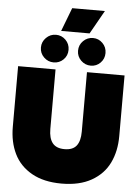

<svg xmlns="http://www.w3.org/2000/svg" viewBox="-69 -1145 871 1211"><g transform="rotate(5 367.0 -539.0)"><path d="M338 -1093H545L461 -944H281ZM163 -829Q163 -865 189 -891Q215 -917 251 -917Q287 -917 312.5 -891.5Q338 -866 338 -829Q338 -792 312.5 -767Q287 -742 251 -742Q215 -742 189 -767.5Q163 -793 163 -829ZM398 -829Q398 -866 424 -891.5Q450 -917 486 -917Q521 -917 546.5 -891.5Q572 -866 572 -829Q572 -793 547 -767.5Q522 -742 486 -742Q450 -742 424 -767.5Q398 -793 398 -829ZM30 -315V-699H267V-322Q267 -263 291 -233Q315 -203 367 -203Q419 -203 442.5 -233Q466 -263 466 -322V-699H704V-315Q704 -219 668 -145Q632 -71 556 -28Q480 15 367 15Q254 15 178 -28Q102 -71 66 -145Q30 -219 30 -315Z"/></g></svg>

Font: Prompt Black
Style: Regular
Weight: 900
Designer: Katatrad Team
Foundry: CadsonDemak
Version: Version 1.001